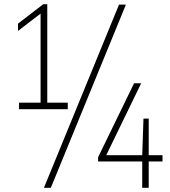

<svg xmlns="http://www.w3.org/2000/svg" viewBox="-20 -830 812 918"><path d="M71 -308V-339H174V-765L66 -682V-717L187 -810H206V-339H304V-308ZM190 68 549 -808H582L223 68ZM449 -58V-78L621 -432H655L488 -88H660L666 -263H691V-88H757V-58H691V68H660V-58Z"/></svg>

Font: Encode Sans Condensed Condensed Thin
Style: Regular
Weight: 100
Width: 3
Designer: Multiple Designers
Foundry: Impallari Type
Version: Version 3.000; ttfautohint (v1.8.3) -l 8 -r 50 -G 200 -x 14 